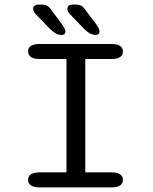

<svg xmlns="http://www.w3.org/2000/svg" viewBox="-20 -809 659 829"><path d="M150.7 0Q125.7 0 113.5 -8.4Q101.3 -16.8 101.3 -32.2Q101.3 -48 113.5 -56.4Q125.7 -64.8 150.7 -64.8H267V-554.2H150.7Q125.7 -554.2 113.5 -562.8Q101.3 -571.3 101.3 -586.8Q101.3 -602.3 113.5 -610.7Q125.7 -619 150.7 -619H461.3Q486.5 -619 498.6 -610.7Q510.7 -602.3 510.7 -586.8Q510.7 -571.3 498.6 -562.8Q486.5 -554.2 461.3 -554.2H348.3V-64.8H461.3Q486.5 -64.8 498.6 -56.4Q510.7 -48 510.7 -32.2Q510.7 -16.8 498.6 -8.4Q486.5 0 461.3 0ZM246.7 -658Q233.2 -658 220.8 -664.7Q208.5 -671.3 194.3 -685.7L135.8 -746.3Q129 -753.5 126.2 -759.8Q123.3 -766 123.3 -771.3Q123.3 -779.5 129.6 -784.3Q135.8 -789.2 145.5 -789.2H158.5Q176.5 -789.2 186 -782.8Q195.5 -776.5 206.5 -759.3L247.5 -704.7Q262.7 -682.5 262.7 -672.5Q262.7 -665.5 257.8 -661.8Q252.8 -658 246.7 -658ZM394 -658Q381 -658 368.5 -664.7Q356 -671.3 341.8 -685.7L283.5 -746.3Q271 -759.3 271 -771.3Q271 -779.5 277.3 -784.3Q283.7 -789.2 293 -789.2H305.8Q324.2 -789.2 333.4 -782.8Q342.7 -776.3 353.8 -759.3L395.3 -704.7Q402.8 -693.8 406.3 -686.1Q409.8 -678.3 409.8 -672.5Q409.8 -665.5 405 -661.8Q400.2 -658 394 -658Z"/></svg>

Font: Sono ExtraLight
Style: Regular
Weight: 200
Designer: Tyler Finck
Foundry: Tyler Finck
Version: Version 2.112